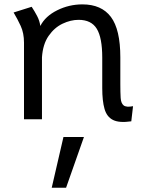

<svg xmlns="http://www.w3.org/2000/svg" viewBox="-20 -544 664 876"><path d="M579 9.5Q524.5 17.5 496 3.5Q467.5 -10.5 457 -46.8Q446.5 -83 446.5 -142V-281Q446.5 -372 421.5 -412.8Q396.5 -453.5 338.5 -453.5Q302.5 -453.5 265.2 -435.8Q228 -418 201.8 -380.2Q175.5 -342.5 171.5 -282.5V0H89.5V-349.5Q89.5 -393 74.5 -425.5Q59.5 -458 42 -487L124.5 -513Q138 -492.5 149.2 -471.2Q160.5 -450 164 -425.5Q186.5 -470 240.8 -497Q295 -524 356 -524Q443 -524 486 -466.8Q529 -409.5 529 -282.5V-160Q529 -122 530.5 -97.5Q532 -73 544 -63.2Q556 -53.5 587 -59.5ZM216 312.5 269.5 81H363L281.5 312.5Z"/></svg>

Font: Mooli
Style: Regular
Weight: 400
Designer: Vernon Adams
Foundry: Vernon Adams
Version: Version 1.000; ttfautohint (v1.8.4.7-5d5b);gftools[0.9.33]